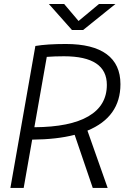

<svg xmlns="http://www.w3.org/2000/svg" viewBox="-20 -918 626 938"><path d="M30.8 0 152.8 -693.4Q210.4 -703.1 301.8 -703.1Q433.1 -703.1 500.7 -653.6Q568.4 -604 568.4 -506.8Q568.4 -346.2 407.2 -279.8L505.9 0H433.1L344.7 -259.3Q257.3 -236.8 137.2 -235.8L95.7 0ZM147.9 -296.4Q322.3 -297.4 412.1 -349.9Q502 -402.3 502 -503.4Q502 -643.1 292.5 -643.1Q246.6 -643.1 208.5 -640.1ZM331.5 -771.5 218.8 -898.4H293.5L363.8 -815.4L463.4 -898.4H543.9L386.2 -771.5Z"/></svg>

Font: Cascadia Mono Light
Style: Italic
Weight: 300
Italic angle: -10°
Monospace: yes
Designer: Aaron Bell
Foundry: Saja Typeworks
Version: Version 2404.023; ttfautohint (v1.8.4)